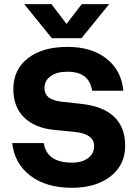

<svg xmlns="http://www.w3.org/2000/svg" viewBox="-20 -881 650 909"><path d="M365.7 -700 496.7 -861.3H366.9L294.8 -767.5L223.9 -861.3H94.8L225.6 -700ZM336.9 -255.9Q379.9 -251.5 402.8 -235Q425.7 -218.5 425.7 -189.4Q425.7 -154 397.1 -132.5Q368.4 -111 321.5 -111Q261.4 -111 228.2 -133.9Q194.9 -156.7 186.9 -203.8H37.7Q48.6 -106.6 123.5 -49.3Q198.5 8 320.5 8Q396.7 8 453.3 -16.6Q510 -41.3 541.3 -85.9Q572.6 -130.5 572.6 -190.4Q572.6 -367.5 361.6 -389.6L268.5 -399.9Q228.7 -405 209.7 -420.4Q190.7 -435.9 190.7 -464.6Q190.7 -499.6 220 -520.6Q249.3 -541.5 298 -541.5Q351.1 -541.5 379.8 -519.5Q408.5 -497.6 416.2 -451.5H564.1Q554.6 -548.2 483.9 -603.6Q413.2 -659 299.7 -659Q181.2 -659 112.2 -605.3Q43.2 -551.7 43.2 -459.2Q43.2 -374.5 94.3 -324.8Q145.4 -275.2 235.1 -266.1Z"/></svg>

Font: Overused Grotesk Light
Style: Regular
Weight: 300
Designer: RandomMaerks
Version: Version 0.005